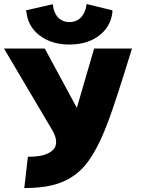

<svg xmlns="http://www.w3.org/2000/svg" viewBox="-21 -945 718 965"><path d="M109.9 -893.1 244.1 -923.8 246.1 -913.1Q246.1 -911.1 247.3 -904.3Q248.5 -897.5 253.7 -884.8Q258.8 -872.1 267.1 -861.3Q275.4 -850.6 291.3 -842.3Q307.1 -834 328.1 -834Q349.1 -834 365.2 -842.3Q381.3 -850.6 389.9 -861.6Q398.4 -872.6 403.8 -885Q409.2 -897.5 410.6 -904.3Q412.1 -911.1 412.1 -913.1L414.1 -924.8L543.9 -893.1V-883.8Q535.6 -810.5 476.8 -765.9Q418 -721.2 328.1 -721.2Q238.3 -721.2 179.2 -765.9Q120.1 -810.5 111.8 -883.8ZM-1 -701.2H204.1L365.2 -402.8L452.1 -701.2H642.1L639.2 -690.9Q558.1 -428.2 524.9 -340.3Q466.8 -183.6 404.8 -111.8Q338.9 -35.6 235.4 -12.7Q181.2 -0.5 108.9 0H101.1L119.1 -157.2H126Q154.8 -157.2 179 -161.4Q203.1 -165.5 222.9 -175.5Q242.7 -185.5 252.7 -200.4Q262.7 -215.3 260.7 -238.3Q258.8 -261.2 242.2 -290Z"/></svg>

Font: Hussar Preview
Style: Bold
Weight: 700
Foundry: Cannot Into Space Fonts, PlusOne Fonts
Version: Version 2.29RC2 "Millennial"